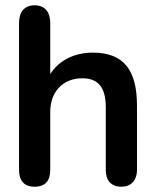

<svg xmlns="http://www.w3.org/2000/svg" viewBox="-20 -698 590 726"><path d="M111 8C152 8 170 -15 170 -56V-275C170 -351 218 -402 291 -402C351 -402 380 -368 380 -292V-56C380 -15 400 8 440 8C474 8 498 -15 498 -56V-298C498 -433 448 -499 331 -499C263 -499 204 -471 170 -418V-611C170 -651 151 -678 111 -678C71 -678 52 -651 52 -611V-56C52 -15 71 8 111 8Z"/></svg>

Font: SN Pro SemiBold
Style: Regular
Weight: 600
Designer: Tobias Whetton
Foundry: Supernotes
Version: Version 1.003;Glyphs 3.3 (3324)